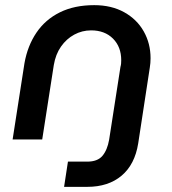

<svg xmlns="http://www.w3.org/2000/svg" viewBox="-20 -542 669 746"><path d="M229 184 244 86H319Q359 86 378 63.5Q397 41 404 1L448 -282Q450 -289 450.5 -295.5Q451 -302 451 -308Q451 -360 419 -392Q387 -424 334 -424Q299 -424 268.5 -407.5Q238 -391 217 -361Q196 -331 189 -289L144 0H29L75 -296Q87 -364 121.5 -415Q156 -466 212.5 -494Q269 -522 346 -522Q413 -522 462.5 -494.5Q512 -467 538.5 -420Q565 -373 565 -316Q565 -297 562 -279L517 15Q504 97 452.5 140.5Q401 184 319 184Z"/></svg>

Font: MuseoModerno Thin Medium
Style: Italic
Weight: 500
Italic angle: -9°
Version: Version 1.003